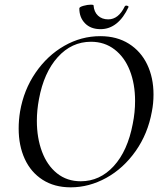

<svg xmlns="http://www.w3.org/2000/svg" viewBox="-20 -791 692 823"><path d="M60 -240Q60 -276 66 -313Q82 -406 132.5 -479.5Q183 -553 255.5 -594.5Q328 -636 410 -636Q481 -636 532.5 -603.5Q584 -571 611 -514.5Q638 -458 638 -386Q638 -348 631 -313Q614 -218 561.5 -143.5Q509 -69 435.5 -28.5Q362 12 283 12Q213 12 162.5 -20.5Q112 -53 86 -110Q60 -167 60 -240ZM138 -273Q138 -200 160 -141Q182 -82 224.5 -48Q267 -14 326 -14Q408 -14 467.5 -79Q527 -144 549 -260Q559 -309 559 -358Q559 -431 536.5 -488.5Q514 -546 471 -579Q428 -612 370 -612Q287 -612 227.5 -546Q168 -480 147 -366Q138 -318 138 -273ZM320 -755Q320 -761 337.5 -766Q355 -771 370 -771Q381 -771 381 -768Q383 -740 400 -724Q417 -708 444 -708Q488 -708 515 -764Q517 -767 521 -767Q525 -767 528.5 -765Q532 -763 531 -761Q510 -715 479.5 -690.5Q449 -666 411 -666Q369 -666 344.5 -691Q320 -716 320 -755Z"/></svg>

Font: CormorantInfant-MediumItalic
Style: Italic
Weight: 500
Italic angle: -10°
Designer: Christian Thalmann (Catharsis Fonts)
Foundry: Catharsis Fonts
Version: Version 3.303